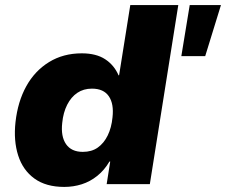

<svg xmlns="http://www.w3.org/2000/svg" viewBox="-20 -725 890 756"><path d="M233 11Q161 11 115.5 -22Q70 -55 51.5 -113Q33 -171 41 -244Q50 -325 83.5 -385.5Q117 -446 173 -480.5Q229 -515 302 -515Q359 -515 394.5 -491.5Q430 -468 447 -428L449 -429L493 -705H682L570 0H400L414 -89H411Q391 -55 363 -32.5Q335 -10 302 0.5Q269 11 233 11ZM306 -127Q341 -127 365 -144Q389 -161 404 -191.5Q419 -222 423 -263Q429 -316 408.5 -346Q388 -376 342 -376Q309 -376 284.5 -359.5Q260 -343 244.5 -312.5Q229 -282 225 -241Q219 -188 240 -157.5Q261 -127 306 -127ZM694 -504 727 -705H850L788 -504Z"/></svg>

Font: Nunito Sans 8pt Black
Style: Italic
Weight: 900
Italic angle: -9°
Version: Version 3.101;gftools[0.9.27]